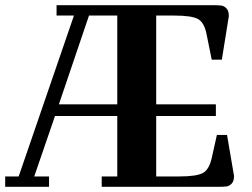

<svg xmlns="http://www.w3.org/2000/svg" viewBox="-40 -720 972 740"><path d="M-20 0V-40H32L245 -660H178V-700H781Q803 -700 813.5 -698.5Q824 -697 833 -687.5Q842 -678 842 -658L815 -490H776L756 -589Q747 -634 722.5 -647Q698 -660 632 -660H562V-318H792V-273H562V-40H652Q717 -40 741.5 -53Q766 -66 776 -111L796 -200H835L862 -42Q862 -22 853 -12.5Q844 -3 833.5 -1.5Q823 0 801 0H352V-40H412V-273H172L92 -40H149V0ZM412 -318V-660H303L187 -318Z"/></svg>

Font: Croissant One
Style: Regular
Weight: 400
Designer: Eduardo Rodriguez Tunni
Foundry: Eduardo Rodriguez Tunni
Version: Version 1.001